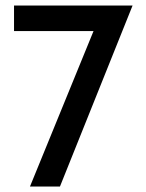

<svg xmlns="http://www.w3.org/2000/svg" viewBox="-20 -678 530 698"><path d="M462 -658 198 0H89L320 -565H31V-658Z"/></svg>

Font: Josefin Sans
Style: Regular
Weight: 400
Designer: Santiago Orozco
Foundry: Typemade
Version: Version 2.000